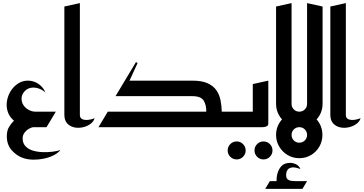

<svg xmlns="http://www.w3.org/2000/svg" viewBox="-20 -820 2345 1238"><path d="M132 200Q89 186 56.5 150Q24 114 24 59Q24 22 38 -1Q52 -24 70 -42Q40 -67 29.5 -101Q19 -135 25 -169.5Q31 -204 49.5 -233.5Q68 -263 96.5 -281.5Q125 -300 159 -300Q184 -300 205.5 -291Q227 -282 244.5 -265.5Q262 -249 273 -224Q251 -243 226 -250.5Q201 -258 180 -254Q155 -250 137 -229.5Q119 -209 119 -184Q119 -159 132.5 -140Q146 -121 167 -110.5Q188 -100 208 -100H340L280 0H198Q185 0 168 9.5Q151 19 138.5 35Q126 51 126 72Q126 104 145 123.5Q164 143 193.5 151.5Q223 160 256.5 161Q290 162 320.5 158Q351 154 370 147Q353 168 324.5 182Q296 196 262 203Q228 210 194.5 209.5Q161 209 132 200Z M590 -58Q584 -36 562.5 -20.5Q541 -5 512.5 1Q484 7 457.5 1Q431 -5 413 -24.5Q395 -44 395 -80V-778L495 -800V-80Q495 -62 506 -54.5Q517 -47 533 -46.5Q549 -46 565 -50Q581 -54 590 -58Z M615 0 675 -100H1310Q1311 -142 1293.5 -171Q1276 -200 1220 -200H725L857 -420L867 -413L815 -300H1220Q1282 -300 1319 -283Q1356 -266 1375.5 -237.5Q1395 -209 1402 -173.5Q1409 -138 1410 -100H1530V0Z M1679 208Q1655 208 1638 191Q1621 174 1621 150Q1621 126 1638 109Q1655 92 1679 92Q1703 92 1720 109Q1737 126 1737 150Q1737 174 1720 191Q1703 208 1679 208ZM1506 208Q1482 208 1465 191Q1448 174 1448 150Q1448 126 1465 109Q1482 92 1506 92Q1530 92 1547 109Q1564 126 1564 150Q1564 174 1547 191Q1530 208 1506 208Z M1490 0V-100H1610V-278L1710 -300V-23Q1710 -11 1700 -6Q1690 -1 1680 -0.5Q1670 0 1670 0Z M1763 389V356Q1763 337 1764 325.5Q1765 314 1769 299Q1777 269 1796 249.5Q1815 230 1854 230Q1868 230 1887.5 238.5Q1907 247 1917 270Q1911 267 1891 262Q1871 257 1857 261Q1841 265 1834 275.5Q1827 286 1826 295.5Q1825 305 1825 309Q1825 329 1835.5 337Q1846 345 1860.5 346.5Q1875 348 1887 348H1913L1914 389ZM1690 398 1720 348H1960L1930 398Z M1860 -100 1760 -150V-778L1860 -800Z M1910 0Q1869 0 1835 -20Q1801 -40 1780.5 -74.5Q1760 -109 1760 -150H1860Q1860 -129 1874.5 -114.5Q1889 -100 1910 -100Q1931 -100 1945.5 -114.5Q1960 -129 1960 -150H2060Q2060 -109 2039.5 -74.5Q2019 -40 1985 -20Q1951 0 1910 0ZM1960 -100V-800L2060 -778V-150ZM1910 200Q1869 200 1835 180Q1801 160 1780.5 125.5Q1760 91 1760 50Q1760 8 1780.5 -26Q1801 -60 1835 -80Q1869 -100 1910 -100Q1951 -100 1985 -80Q2019 -60 2039 -26Q2059 8 2059 50Q2059 91 2039 125.5Q2019 160 1985 180Q1951 200 1910 200ZM1910 100Q1931 100 1945.5 85.5Q1960 71 1960 50Q1960 29 1945.5 14.5Q1931 0 1910 0Q1889 0 1874.5 14.5Q1860 29 1860 50Q1860 71 1874.5 85.5Q1889 100 1910 100Z M2305 -58Q2299 -36 2277.5 -20.5Q2256 -5 2227.5 1Q2199 7 2172.5 1Q2146 -5 2128 -24.5Q2110 -44 2110 -80V-778L2210 -800V-80Q2210 -62 2221 -54.5Q2232 -47 2248 -46.5Q2264 -46 2280 -50Q2296 -54 2305 -58Z"/></svg>

Font: Reem Kufi Fun
Style: Regular
Weight: 400
Designer: Khaled Hosny
Version: Version 1.005